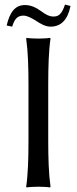

<svg xmlns="http://www.w3.org/2000/svg" viewBox="-20 -813 334 836"><path d="M104 -445V-200C104 -125 102 -54 94 0L96 3C108 1 135 0 147 0C159 0 186 1 198 3L200 0C192 -57 190 -125 190 -200V-445C190 -520 192 -592 200 -645L198 -648C186 -646 159 -645 147 -645C135 -645 108 -646 96 -648L94 -645C102 -588 104 -520 104 -445ZM213 -741C194 -741 177 -751 161 -763C141 -777 119 -791 89 -791C46 -791 23 -761 9 -702L33 -697C43 -730 56 -745 82 -745C99 -745 118 -734 136 -723C157 -709 178 -697 200 -697C246 -697 275 -727 287 -787L263 -793C249 -751 235 -741 213 -741Z"/></svg>

Font: Libertinus Sans
Style: Regular
Weight: 400
Designer: Philipp H. Poll, Khaled Hosny
Foundry: Caleb Maclennan
Version: Version 7.050;RELEASE